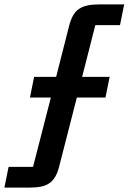

<svg xmlns="http://www.w3.org/2000/svg" viewBox="-74 -718 584 872"><path d="M-35 40H76L157 -275H62L81 -369H181L240 -601Q247 -628 257.5 -647Q268 -666 284 -677Q300 -688 322.5 -693Q345 -698 376 -698H490L471 -604H359L299 -369H424L405 -275H275L195 37Q188 65 177.5 83.5Q167 102 151 113.5Q135 125 112.5 129.5Q90 134 59 134H-54Z"/></svg>

Font: IBM Plex Sans Condensed SemiBold
Style: Italic
Weight: 600
Width: 3
Italic angle: -11°
Designer: Mike Abbink, Paul van der Laan, Pieter van Rosmalen
Foundry: Bold Monday
Version: Version 1.3